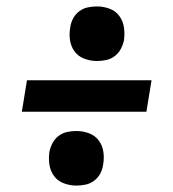

<svg xmlns="http://www.w3.org/2000/svg" viewBox="-20 -639 540 598"><path d="M282 -449Q262 -449 243 -456Q224 -463 212.5 -478.5Q201 -494 198 -514Q195 -534 199 -555Q201 -569 208 -582Q215 -595 227 -604Q239 -613 253.5 -616Q268 -619 282 -619Q302 -619 321 -612Q340 -605 351.5 -589.5Q363 -574 366 -554Q369 -534 366 -513Q363 -499 356 -486Q349 -473 337 -464Q325 -455 310.5 -452Q296 -449 282 -449ZM48 -291 64 -389H452L436 -291ZM218 -61Q198 -61 179 -68Q160 -75 148.5 -90.5Q137 -106 134 -126Q131 -146 134 -167Q137 -181 144 -194Q151 -207 163 -216Q175 -225 189.5 -228Q204 -231 218 -231Q238 -231 257 -224Q276 -217 287.5 -201.5Q299 -186 302 -166Q305 -146 301 -125Q299 -111 292 -98Q285 -85 273 -76Q261 -67 246.5 -64Q232 -61 218 -61Z"/></svg>

Font: Iosevka Term Curly Heavy
Style: Italic
Weight: 900
Italic angle: -9°
Designer: Belleve Invis
Foundry: Belleve Invis
Version: Version 32.3.0